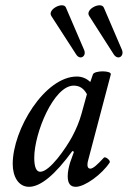

<svg xmlns="http://www.w3.org/2000/svg" viewBox="-20 -707 492 740"><path d="M304 -515 234 -678C224 -702 161 -671 178 -645L273 -498C288 -473 315 -490 304 -515ZM450 -515 380 -678C369 -702 306 -671 324 -645L418 -498C434 -473 460 -490 450 -515ZM92 13C136 13 192 -33 259 -125L265 -122L250 -80C245 -63 241 -45 241 -28C241 0 251 13 272 13C307 13 373 -35 403 -81C407 -88 386 -106 380 -99C356 -73 339 -57 328 -57C321 -57 317 -62 317 -72C317 -78 318 -84 321 -94L407 -420C411 -436 343 -436 338 -420L328 -391C313 -405 296 -412 276 -412C153 -412 29 -209 29 -75C29 -28 50 13 92 13ZM135 -45C120 -45 112 -63 112 -99C112 -194 187 -377 264 -377C287 -377 303 -366 315 -344L294 -268C286 -239 274 -210 258 -180C234 -136 172 -45 135 -45Z"/></svg>

Font: Junicode Two Beta SemiCondensed Medium
Style: Italic
Weight: 500
Width: 4
Italic angle: -10°
Version: Version 1.063